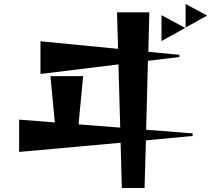

<svg xmlns="http://www.w3.org/2000/svg" viewBox="-20 -878 1059 963"><path d="M911 -740V-858L1019 -800ZM591 65 585 -162 76 -116V-278L255 -264L233 -496H397L374 -254L583 -238L574 -555L183 -507V-671L572 -633L567 -816H729L724 -618L880 -603V-592L722 -573L713 -227Q775 -223 828 -218.5Q881 -214 913.5 -211.5Q946 -209 946 -209V-196L712 -174L705 65ZM790 -672V-802L909 -738Z"/></svg>

Font: Reggae One
Style: Regular
Weight: 400
Designer: Fontworks Inc.
Foundry: Fontworks Inc.
Version: Version 1.100